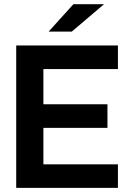

<svg xmlns="http://www.w3.org/2000/svg" viewBox="-20 -911 627 931"><path d="M190.4 -576.2V-405.3H501V-291H190.4V-114.3H551.8V0H58.6V-690.4H551.8V-576.2ZM335.9 -890.6H484.4L328.1 -757.8H215.8Z"/></svg>

Font: Dinish Expanded
Style: Bold
Weight: 700
Width: 7
Designer: Charles Nix
Foundry: Playbeing
Version: Version 2.005; ttfautohint (v1.8.3)